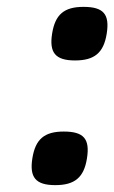

<svg xmlns="http://www.w3.org/2000/svg" viewBox="-20 -532 333 559"><path d="M223.1 -512C166.2 -512 140.5 -489.4 131.7 -434C123.1 -379.2 140.6 -356 198.4 -356C254.5 -356 281.8 -377.8 290.7 -434C299.7 -490.8 281.3 -512 223.1 -512ZM165.6 -149C108.7 -149 83 -126.4 74.2 -71C65.6 -16.2 83.1 7 140.9 7C197 7 224.4 -14.8 233.2 -71C242.2 -127.8 223.9 -149 165.6 -149Z"/></svg>

Font: Fog Sans
Style: It
Weight: 700
Foundry: Intel Corporation
Version: Version 1.00